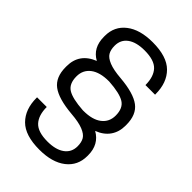

<svg xmlns="http://www.w3.org/2000/svg" viewBox="-237 -883 986 986"><g transform="rotate(45 256.5 -390.0)"><path d="M471.2 -389.2Q471.2 -343.3 448 -310.1Q424.8 -276.9 379.9 -259.8Q442.9 -224.1 442.9 -146V-140.1Q442.9 -70.8 390.4 -29.8Q337.9 11.2 245.1 11.2Q141.6 11.2 94.2 -36.4Q46.9 -84 46.9 -167V-170.9H117.2Q117.2 -110.8 146.2 -79.3Q175.3 -47.9 245.1 -47.9Q305.2 -47.9 338.6 -72.3Q372.1 -96.7 372.1 -140.1Q372.1 -169.4 361.1 -188Q350.1 -206.5 318.8 -219Q287.6 -231.4 231.9 -235.8Q130.4 -244.6 85.7 -278.1Q41 -311.5 41 -384.8V-391.1Q41 -483.9 131.8 -520Q69.8 -553.7 69.8 -633.8V-640.1Q69.8 -709.5 122.3 -750.2Q174.8 -791 267.1 -791Q370.6 -791 418.2 -743.4Q465.8 -695.8 465.8 -612.8V-608.9H396Q396 -669.4 366.9 -700.7Q337.9 -731.9 267.1 -731.9Q207.5 -731.9 174.3 -707.8Q141.1 -683.6 141.1 -640.1Q141.1 -610.8 151.9 -592.3Q162.6 -573.7 193.8 -561Q225.1 -548.3 280.8 -543.9Q382.3 -535.2 426.8 -501.7Q471.2 -468.3 471.2 -395ZM398.9 -390.1Q398.9 -443.4 365.7 -464.1Q332.5 -484.9 252 -490.2H249Q184.1 -490.2 148.9 -463.4Q113.8 -436.5 113.8 -390.1Q113.8 -336.9 146.7 -316.2Q179.7 -295.4 259.8 -290H264.2Q329.1 -290 364 -316.9Q398.9 -343.8 398.9 -390.1Z"/></g></svg>

Font: Cooper Hewitt
Style: Book
Weight: 705
Designer: Village Type and Design LLC
Foundry: Cooper Hewitt Smithsonian Design Museum
Version: 1.000